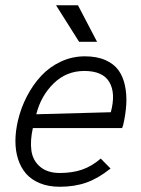

<svg xmlns="http://www.w3.org/2000/svg" viewBox="-20 -710 542 736"><path d="M283.2 -549.8 194.8 -689.9H278.8L352.1 -549.8ZM209 5.9Q166 5.9 133.1 -7.6Q100.1 -21 79.8 -44.4Q59.6 -67.9 49.3 -99.9Q39.1 -131.8 39.1 -169.2Q39.1 -206.5 48.8 -248Q60.5 -297.4 83.3 -341.1Q106 -384.8 137.9 -419.2Q169.9 -453.6 213.4 -473.9Q256.8 -494.1 305.2 -494.1Q351.1 -494.1 383.8 -479.7Q416.5 -465.3 434.1 -440.9Q451.7 -416.5 459 -382.1Q466.3 -347.7 464.1 -310.3Q461.9 -272.9 452.1 -230Q452.1 -231 448.2 -219.2H106Q95.2 -171.4 100.3 -133.1Q105.5 -94.7 133.8 -70.8Q162.1 -46.9 209 -46.9Q256.8 -46.9 294.2 -59.6Q331.5 -72.3 366.2 -102.1L403.8 -64Q356 -25.9 310.8 -10Q265.6 5.9 209 5.9ZM119.1 -272 404.8 -279.8Q424.3 -352.5 399.2 -395.3Q374 -438 303.2 -438Q234.4 -438 185.5 -390.1Q136.7 -342.3 119.1 -272Z"/></svg>

Font: HK Grotesk Light Italic
Style: Regular
Weight: 300
Italic angle: -13°
Designer: Alfredo Marco Pradil and Stefan Peev
Foundry: Hanken Design Co.
Version: Version 1.000;PS 001.000;hotconv 1.0.88;makeotf.lib2.5.64775